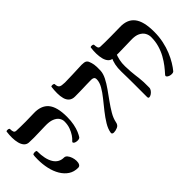

<svg xmlns="http://www.w3.org/2000/svg" viewBox="-30 -1146 1657 1657"><g transform="rotate(-45 798.5 -317.5)"><path d="M444 -167Q437 -159 422.5 -157.5Q408 -156 393.5 -160Q379 -164 374 -172Q369 -180 381 -190Q395 -202 411 -225.5Q427 -249 439 -281.5Q451 -314 451 -354Q451 -378 436.5 -399.5Q422 -421 389.5 -434Q357 -447 302 -445Q264 -444 229.5 -443Q195 -442 164 -441.5Q133 -441 104 -443Q79 -445 63 -463Q47 -481 39.5 -510.5Q32 -540 31.5 -575Q31 -610 36 -646Q37 -650 45.5 -651Q54 -652 63 -649.5Q72 -647 72 -641Q72 -617 77.5 -605Q83 -593 99 -592Q123 -591 149.5 -590.5Q176 -590 213.5 -590Q251 -590 310 -592Q357 -594 392 -581.5Q427 -569 449.5 -542.5Q472 -516 483.5 -472.5Q495 -429 495 -367Q495 -318 487 -278.5Q479 -239 467 -211Q455 -183 444 -167ZM251 12Q202 12 165.5 -12Q129 -36 104 -78Q79 -120 67 -173.5Q55 -227 55 -285Q55 -311 56 -321Q57 -331 58 -340Q60 -346 71 -348Q82 -350 92 -348Q102 -346 102 -340Q102 -243 134.5 -190Q167 -137 228 -137Q244 -137 256.5 -122Q269 -107 276.5 -85Q284 -63 284.5 -40.5Q285 -18 277 -3Q269 12 251 12Z M664 -2Q670 -43 696.5 -86.5Q723 -130 757.5 -173.5Q792 -217 826 -259Q860 -301 882 -339.5Q904 -378 905 -412Q906 -434 893 -440.5Q880 -447 866 -446Q834 -446 810 -445Q786 -444 765 -443.5Q744 -443 720.5 -442.5Q697 -442 667 -442Q634 -442 614 -459Q594 -476 586 -505.5Q578 -535 578 -571.5Q578 -608 583 -646Q584 -650 592.5 -651Q601 -652 610 -649.5Q619 -647 619 -641Q620 -615 629.5 -604.5Q639 -594 655 -592Q671 -590 692 -589Q734 -589 785 -591.5Q836 -594 901 -596Q933 -596 946.5 -588.5Q960 -581 966 -564Q974 -545 978.5 -520.5Q983 -496 981 -444Q979 -409 959 -369.5Q939 -330 909.5 -288.5Q880 -247 849 -204Q818 -161 793 -118.5Q768 -76 760 -35Q755 -6 731 4.5Q707 15 685 15Q677 15 670 11Q663 7 664 -2Z M1116 16Q1111 16 1107.5 12.5Q1104 9 1104 -1Q1104 -37 1104 -63.5Q1104 -90 1104 -114Q1104 -138 1104 -164.5Q1104 -191 1103.5 -226.5Q1103 -262 1102 -312Q1101 -356 1108.5 -392.5Q1116 -429 1133 -463H1186Q1171 -429 1163.5 -394.5Q1156 -360 1157 -321Q1158 -284 1160 -256.5Q1162 -229 1165 -206.5Q1168 -184 1170.5 -161.5Q1173 -139 1174.5 -111Q1176 -83 1175 -45Q1175 -29 1164.5 -15Q1154 -1 1140.5 7.5Q1127 16 1116 16ZM1063 -646Q1064 -650 1072.5 -651Q1081 -652 1090 -649.5Q1099 -647 1099 -641Q1100 -617 1105 -605Q1110 -593 1126 -592Q1154 -591 1182.5 -590.5Q1211 -590 1253.5 -590.5Q1296 -591 1361 -592Q1408 -594 1442.5 -581Q1477 -568 1500 -539.5Q1523 -511 1534.5 -465Q1546 -419 1546 -353Q1546 -294 1534.5 -239.5Q1523 -185 1504 -139Q1485 -93 1463 -57Q1441 -21 1420 4Q1413 11 1397.5 11.5Q1382 12 1367.5 6.5Q1353 1 1347 -8Q1341 -17 1353 -29Q1375 -53 1399.5 -84.5Q1424 -116 1446 -155.5Q1468 -195 1481.5 -241.5Q1495 -288 1495 -340Q1495 -367 1481.5 -391.5Q1468 -416 1437 -431.5Q1406 -447 1353 -445Q1310 -444 1271.5 -443Q1233 -442 1198.5 -441.5Q1164 -441 1131 -443Q1106 -445 1090 -463Q1074 -481 1066.5 -510.5Q1059 -540 1058.5 -575Q1058 -610 1063 -646Z"/></g></svg>

Font: Noto Rashi Hebrew SemiBold
Style: Regular
Weight: 600
Version: Version 1.006